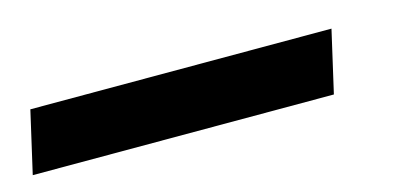

<svg xmlns="http://www.w3.org/2000/svg" viewBox="-121 -38 615 287"><g transform="rotate(-15 186.0 105.0)"><path d="M-94 153 -72 57H394L372 153Z"/></g></svg>

Font: Instrument Sans SemiBold
Style: Italic
Weight: 600
Italic angle: -13°
Designer: Rodrigo Fuenzalida
Foundry: fragTYPE
Version: Version 1.000;gftools[0.9.28]